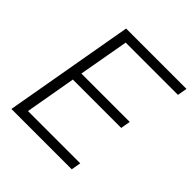

<svg xmlns="http://www.w3.org/2000/svg" viewBox="-188 -837 974 974"><g transform="rotate(45 299.0 -350.0)"><path d="M165 -700H598L589 -648H214L166 -378H513L504 -326H157L109 -52H484L475 0H42Z"/></g></svg>

Font: Chakra Petch Light
Style: Italic
Weight: 300
Italic angle: -10°
Designer: Katatrad Aksorn Co.,Ltd.
Foundry: Cadson Demak Co.,Ltd.
Version: Version 1.000; ttfautohint (v1.6)